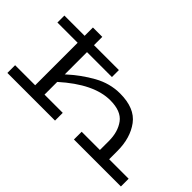

<svg xmlns="http://www.w3.org/2000/svg" viewBox="-88 -1054 1422 1422"><g transform="rotate(45 622.5 -343.0)"><path d="M1227 -81V0H735V-81H926V-175Q926 -271 880 -333.5Q834 -396 720 -396Q549 -396 346 -214V-81H537V0H38V-81H248V-526H36V-599H248V-686H346V-599H607V-526H346V-293Q436 -375 533 -429Q630 -483 736 -483Q890 -483 956.5 -393.5Q1023 -304 1023 -167V-81Z"/></g></svg>

Font: BioRhyme Expanded
Style: Regular
Weight: 400
Width: 7
Designer: Aoife Mooney
Foundry: Aoife Mooney Type
Version: Version 1.000